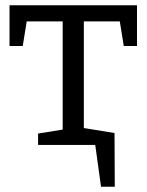

<svg xmlns="http://www.w3.org/2000/svg" viewBox="-20 -548 555 726"><path d="M124 0V-43L217 -58V-467H81L66 -374H16V-528H498V-374H448L433 -467H297V-59L392 -43V0ZM253 -71 413 -45 414 158H362L340 -1L271 0Z"/></svg>

Font: Bitter
Style: Regular
Weight: 400
Designer: Sol Matas, and Bitter project Authors
Foundry: Sol Matas
Version: Version 2.001